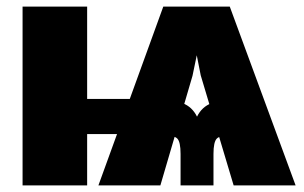

<svg xmlns="http://www.w3.org/2000/svg" viewBox="-20 -561 919 581"><path d="M687 0 587.4 -333 546.4 -541H675.3L874.5 0ZM48.3 0V-541H243.7V0ZM150.9 -155.3V-261.7H451.7V-155.3ZM526.4 0V-95.2Q526.4 -131.8 516.4 -141.8Q506.3 -151.9 470.7 -151.9V-259.8Q503.4 -259.8 532.5 -248.8Q561.5 -237.8 576.2 -208Q590.8 -237.8 620.1 -248.8Q649.4 -259.8 681.6 -259.8V-151.9Q646.5 -151.9 636.2 -141.8Q626 -131.8 626 -95.2V0ZM277.8 0 474.1 -541H606L562.5 -331.5L465.3 0Z"/></svg>

Font: Inter 17pt Black
Style: Regular
Weight: 900
Version: Version 4.001;git-66647c0bb